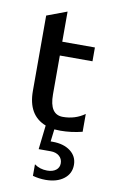

<svg xmlns="http://www.w3.org/2000/svg" viewBox="-79 -504 455 753"><g transform="rotate(10 149.0 -127.5)"><path d="M48 -430 128 -460V-340H258V-285H128V-130Q128 -50 181 -50Q230 -50 268 -77V-6Q224 5 181 5Q169 5 157 4L151 53H159Q203 53 230 73.5Q257 94 257 128Q257 163 229.5 184Q202 205 157 205Q131 205 106 198V152Q128 168 157 168Q179 168 192 158Q205 148 205 131Q205 113 192 102Q179 91 158 91H110L121 -5Q48 -33 48 -130Z"/></g></svg>

Font: Glametrix
Style: Bold
Weight: 700
Designer: gluk
Foundry: gluk
Version: Version 0.40